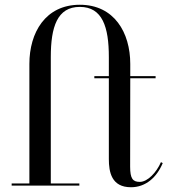

<svg xmlns="http://www.w3.org/2000/svg" viewBox="-20 -780 718 807"><path d="M29 -9V0H313.5V-9H193.5V-540C193.5 -667 220.5 -751 315.5 -751C410.5 -751 437.5 -667 437.5 -540V-460H376.5V-451H437.5V-111.5C437.5 -57 448.5 7 530.5 7C592.5 7 639 -34.5 664 -94.5L656.5 -98.5C637.5 -55 600.5 -15.5 567.5 -15.5C538 -15.5 527 -29.5 527 -79.5L527.5 -451H634V-460H527.5V-511.5C527.5 -642.5 460.5 -760 315.5 -760C170.5 -760 103.5 -642.5 103.5 -511.5V-9Z"/></svg>

Font: Bodoni* 24
Style: Regular
Weight: 400
Version: Version 2.3